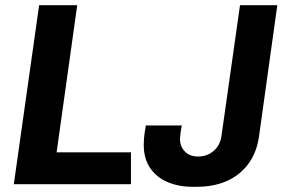

<svg xmlns="http://www.w3.org/2000/svg" viewBox="-20 -706 1104 736"><path d="M33 0 130 -686H276L197 -122H482V0ZM716 10Q665 10 622.5 -8Q580 -26 555.5 -62Q531 -98 531 -151Q531 -160 532 -175.5Q533 -191 539 -225H677Q674 -211 672 -195.5Q670 -180 670 -174Q670 -144 689 -125Q708 -106 739 -106Q774 -106 799 -127.5Q824 -149 829 -185L900 -686H1043L973 -184Q964 -120 931 -76.5Q898 -33 848 -11.5Q798 10 735 10Z"/></svg>

Font: Chivo SemiBold
Style: Italic
Weight: 600
Italic angle: -8.05°
Designer: Hector Gatti
Foundry: Omnibus-Type
Version: Version 2.002